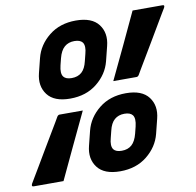

<svg xmlns="http://www.w3.org/2000/svg" viewBox="-132 -792 905 885"><g transform="rotate(-10 320.5 -350.0)"><path d="M279 -710Q354 -710 385 -669Q416 -628 401 -569L384 -501Q369 -442 318 -401Q267 -360 192 -360Q117 -360 86 -401Q55 -442 70 -501L87 -569Q102 -628 153 -669Q204 -710 279 -710ZM401 -405Q438 -482 474.5 -559.5Q511 -637 545 -710H685Q697 -710 690 -697Q688 -694 675.5 -673Q663 -652 644.5 -620.5Q626 -589 605.5 -554.5Q585 -520 566.5 -489Q548 -458 535.5 -437Q523 -416 521 -412Q516 -405 510 -405ZM174 -519Q165 -482 177 -466Q188 -452 215 -452Q244 -452 262 -468Q280 -484 288 -519L296 -551Q306 -587 294 -604Q283 -618 256 -618Q228 -618 209.5 -602Q191 -586 182 -551ZM448 -340Q523 -340 554 -299Q585 -258 570 -199L553 -131Q538 -72 487 -31Q436 10 361 10Q286 10 255 -31Q224 -72 239 -131L256 -199Q271 -258 322 -299Q373 -340 448 -340ZM239 -296Q202 -219 166 -142Q130 -65 95 9H-45Q-56 9 -50 -4Q-48 -8 -35.5 -28.5Q-23 -49 -4.5 -80.5Q14 -112 34.5 -146.5Q55 -181 73.5 -212Q92 -243 104.5 -264Q117 -285 119 -289Q124 -296 130 -296ZM344 -149Q334 -113 346 -96Q357 -82 384 -82Q413 -82 431 -98Q449 -114 458 -149L466 -181Q475 -218 463 -234Q452 -248 425 -248Q397 -248 378.5 -232Q360 -216 352 -181Z"/></g></svg>

Font: Recursive Mn Lnr St XBd
Style: Italic
Weight: 800
Italic angle: -15°
Monospace: yes
Version: Version 1.079;hotconv 1.0.112;makeotfexe 2.5.65598; ttfautoh